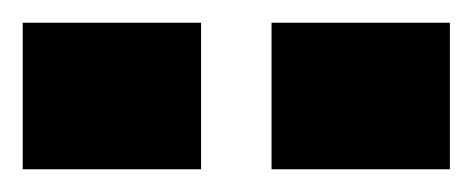

<svg xmlns="http://www.w3.org/2000/svg" viewBox="-20 -740 416 169"><path d="M0 -591H157V-720H0ZM219 -591H376V-720H219Z"/></svg>

Font: Aspekta 750
Style: Regular
Weight: 750
Designer: Ivo Dolenc
Version: Version 2.000